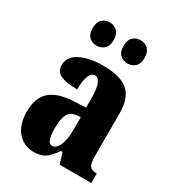

<svg xmlns="http://www.w3.org/2000/svg" viewBox="-184 -865 892 981"><g transform="rotate(30 261.5 -374.0)"><path d="M34 -154Q34 -235 79.5 -274Q125 -313 218 -317L286 -320V-374Q286 -486 243 -486Q223 -486 211.5 -458Q200 -430 200 -378Q133 -378 101 -394Q69 -410 69 -446Q69 -497 122 -523.5Q175 -550 257 -550Q356 -550 402.5 -511Q449 -472 449 -380V-126Q449 -86 459.5 -71Q470 -56 499 -56H502V0H315L295 -64H286Q256 -22 232 -6Q208 10 166 10Q109 10 71.5 -32Q34 -74 34 -154ZM287 -191V-265L262 -262Q228 -258 214 -231.5Q200 -205 200 -150Q200 -64 232 -64Q257 -64 272 -99Q287 -134 287 -191ZM112 -689Q112 -725 129.5 -741.5Q147 -758 173 -758Q199 -758 217.5 -741Q236 -724 236 -689Q236 -654 217.5 -637.5Q199 -621 173 -621Q147 -621 129.5 -637.5Q112 -654 112 -689ZM294 -689Q294 -725 312 -741.5Q330 -758 357 -758Q382 -758 400 -741Q418 -724 418 -689Q418 -654 400 -637.5Q382 -621 357 -621Q330 -621 312 -637.5Q294 -654 294 -689Z"/></g></svg>

Font: Noto Serif CondBlack
Style: Regular
Weight: 900
Width: 3
Designer: Monotype Design Team
Foundry: Monotype Imaging Inc.
Version: Version 1.001